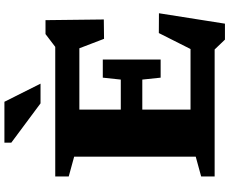

<svg xmlns="http://www.w3.org/2000/svg" viewBox="-103 -865 1014 848"><g transform="rotate(-90 404.0 -441.0)"><path d="M565 -494V-366V-238.5H485L476.5 -319.5H242V-414.5H476.5L485 -494ZM742 -489.5 656.5 -488.5 589.5 -663.5 651 -597.5H242V-704H621L677.5 -747H739ZM579 -42 682 -246.5 769.5 -246 723.5 45.5H653L609.5 0H242V-106.5H634ZM48.5 0V-59.5L136 -83.5V-620.5L48.5 -644.5V-704H344V0ZM458.5 -769H371.5L198 -898V-928.5H378.5Z"/></g></svg>

Font: Newsreader 7pt
Style: Bold
Weight: 700
Designer: Hugues Gentile
Foundry: Production Type
Version: Version 1.003